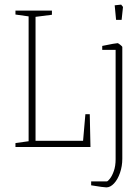

<svg xmlns="http://www.w3.org/2000/svg" viewBox="-20 -637 607 832"><path d="M47 -17 104 -25V-566L47 -574V-591H205V-573L134 -564V-27H340L350 -142H369L372 0H47ZM477 -614 505 -617 513 -607 507 -551H483ZM375 166V149H443Q447 149 456.5 137Q466 125 473.5 103.5Q481 82 481 53V-421H423V-438Q481 -450 490 -450Q492 -450 501 -443Q510 -436 510 -433V51Q510 83 500 112Q490 141 474 158Q458 175 441 175Q429 175 375 166Z"/></svg>

Font: Grenze Thin
Style: Regular
Weight: 250
Designer: Renata Polastri
Foundry: Omnibus-Type
Version: Version 1.002; ttfautohint (v1.8)